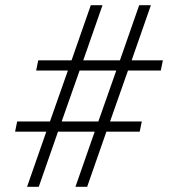

<svg xmlns="http://www.w3.org/2000/svg" viewBox="-20 -718 662 738"><path d="M344 -212H203L129 0H84L158 -212H38L46 -251H172L241 -447H119L127 -486H255L329 -698H374L300 -486H441L515 -698H560L486 -486H606L598 -447H472L403 -251H525L517 -212H389L315 0H270ZM358 -251 427 -447H286L217 -251Z"/></svg>

Font: IBM Plex Sans Condensed Light
Style: Italic
Weight: 300
Width: 3
Italic angle: -11°
Designer: Mike Abbink, Paul van der Laan, Pieter van Rosmalen
Foundry: Bold Monday
Version: Version 1.3